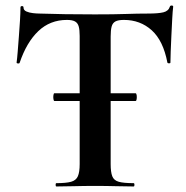

<svg xmlns="http://www.w3.org/2000/svg" viewBox="-20 -674 672 694"><path d="M176.5 -309Q174.3 -309 173.1 -316Q172 -323 173.1 -330Q174.3 -337 176.5 -337H469.6Q473 -337 474 -330Q475 -323 474 -316Q473 -309 470 -309ZM222 -602Q161 -602 118.5 -561.5Q76 -521 51 -447Q50 -444 45 -444.5Q40 -445 40 -448Q42 -462 44 -487.5Q46 -513 48.3 -543.1Q50.6 -573.2 52.3 -601Q54 -628.8 54 -647Q54 -652 59.5 -652Q65 -652 65 -647Q65 -637 75.4 -632.5Q85.7 -628 99.4 -626.5Q113 -625 122 -625Q208 -622 323 -622Q393 -622 434.8 -623.5Q476.7 -625 516 -625Q552 -625 570.5 -629.5Q589 -634 594 -650Q595 -654 600.5 -654Q606 -654 606 -650Q604 -634 602.5 -605.5Q601 -577 599.5 -545.5Q598 -514 597 -487.7Q596 -461.4 596 -448Q596 -445 591 -445Q586 -445 585 -448Q570 -527 528.5 -564.5Q487 -602 428 -602Q407.5 -602 397.2 -596.5Q387 -591 383.5 -578Q380 -565 380 -542V-81Q380 -52 385.8 -37Q391.5 -22 409.2 -17Q426.8 -12 463 -12Q466 -12 466 -6Q466 0 463 0Q435 0 400 -1Q365 -2 322.9 -2Q283 -2 248 -1Q213.1 0 184 0Q181 0 181 -6Q181 -12 184 -12Q219.1 -12 237 -17Q255 -22 261.5 -37Q268 -52 268 -81V-544Q268 -566 264.5 -578.5Q261 -591 251.1 -596.5Q241.3 -602 222 -602Z"/></svg>

Font: Cormorant Infant Light
Style: Regular
Weight: 300
Designer: Christian Thalmann (Catharsis Fonts)
Foundry: Catharsis Fonts
Version: Version 4.001